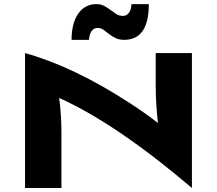

<svg xmlns="http://www.w3.org/2000/svg" viewBox="-20 -935 1080 955"><path d="M934.6 0Q558.6 -319.8 274.4 -447.8Q285.6 -361.3 285.6 -273.9Q285.6 -270 285.6 -258.3V0H104.5V-670.9Q345.2 -604 621.6 -424.8Q706.1 -370.1 765.6 -323.2Q754.9 -415.5 754.4 -507.8V-670.9H934.6ZM720.2 -914.6Q720.2 -867.7 711.9 -834Q703.6 -800.3 687.7 -778.8Q671.9 -757.3 649.2 -747.1Q626.5 -736.8 598.1 -736.8Q571.8 -736.8 553.7 -746.1Q535.6 -755.4 521.5 -766.4Q507.3 -777.3 494.6 -786.6Q481.9 -795.9 466.3 -795.9Q451.7 -795.9 443.1 -788.6Q434.6 -781.2 430.2 -771.2Q425.8 -761.2 424.3 -751.5Q422.9 -741.7 422.4 -736.8H335.9Q335.9 -778.3 344.5 -811.3Q353 -844.2 369.1 -867.2Q385.3 -890.1 408 -902.3Q430.7 -914.6 459 -914.6Q481.9 -914.6 498.8 -905.3Q515.6 -896 530.3 -885Q544.9 -874 558.8 -865Q572.8 -856 590.3 -856Q605 -856 613.5 -863.3Q622.1 -870.6 626.5 -880.1Q630.9 -889.6 632.3 -899.4Q633.8 -909.2 634.3 -914.6H720.2Z"/></svg>

Font: REH Gaming
Style: Gaming
Weight: 700
Designer: Astigmatic (AOETI)
Foundry: Astigmatic (AOETI)
Version: Version 1.001 2011